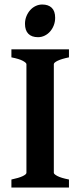

<svg xmlns="http://www.w3.org/2000/svg" viewBox="-20 -835 367 855"><path d="M30.8 0V-35.6Q64 -42.5 80.8 -50.5Q97.7 -58.6 97.7 -65.4V-549.3Q97.7 -555.2 81.8 -564Q65.9 -572.8 30.8 -579.6V-615.2H287.1V-579.6Q253.9 -572.8 236.8 -564.5Q219.7 -556.2 219.7 -549.3V-65.4Q219.7 -59.6 235.8 -51Q252 -42.5 287.1 -35.6V0ZM225.6 -755.9Q225.6 -737.8 219.5 -722.2Q213.4 -706.5 203.1 -694.8Q192.9 -683.1 179 -676.3Q165 -669.4 149.4 -669.4Q121.1 -669.4 106.2 -684.6Q91.3 -699.7 91.3 -729Q91.3 -747.1 97.7 -762.7Q104 -778.3 114.5 -790Q125 -801.8 138.9 -808.3Q152.8 -814.9 168 -814.9Q195.3 -814.9 210.4 -800.3Q225.6 -785.6 225.6 -755.9Z"/></svg>

Font: Gentium Basic
Style: Bold
Weight: 700
Designer: J. Victor Gaultney and Annie Olsen
Foundry: SIL International
Version: Version 1.100